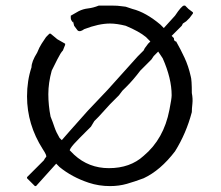

<svg xmlns="http://www.w3.org/2000/svg" viewBox="-20 -625 770 669"><path d="M371.1 -605.5Q390.6 -605.5 402.3 -603.5Q414.1 -601.6 418 -601.6L429.7 -597.7L441.4 -593.8Q488.3 -582 539.1 -539.1L550.8 -527.3L589.8 -570.3Q613.3 -605.5 621.1 -605.5H625L628.9 -601.6L636.7 -593.8L652.3 -582V-578.1L640.6 -562.5L628.9 -550.8L617.2 -543L613.3 -535.2L585.9 -507.8L578.1 -500L585.9 -492.2Q585.9 -480.5 593.8 -480.5Q609.4 -453.1 623 -423.8Q636.7 -394.5 644.5 -359.4Q648.4 -347.7 648.4 -300.8Q652.3 -281.2 650.4 -263.7Q648.4 -246.1 648.4 -234.4Q628.9 -160.2 589.8 -97.7Q539.1 -31.2 480.5 -3.9Q449.2 7.8 421.9 15.6Q394.5 23.4 363.3 23.4Q324.2 23.4 289.1 11.7Q230.5 -7.8 187.5 -43L175.8 -54.7L105.5 23.4H101.6L74.2 -3.9V-7.8L105.5 -39.1L132.8 -66.4Q136.7 -74.2 140.6 -78.1Q144.5 -82 128.9 -105.5Q74.2 -191.4 74.2 -289.1Q74.2 -343.8 89.8 -390.6Q89.8 -410.2 109.4 -441.4Q117.2 -460.9 125 -472.7Q132.8 -484.4 140.6 -496.1L152.3 -507.8H156.2L179.7 -488.3L207 -472.7V-468.8L199.2 -449.2Q191.4 -441.4 179.7 -418L160.2 -378.9Q148.4 -335.9 148.4 -296.9Q148.4 -277.3 150.4 -257.8Q152.3 -238.3 156.2 -218.8Q164.1 -199.2 169.9 -181.6Q175.8 -164.1 187.5 -144.5L195.3 -136.7L222.7 -168L285.2 -238.3L355.5 -312.5L460.9 -429.7L472.7 -441.4L480.5 -449.2L484.4 -457L496.1 -472.7L503.9 -480.5L488.3 -496.1Q464.8 -515.6 418 -535.2Q386.7 -543 363.3 -543Q324.2 -543 273.4 -523.4Q257.8 -511.7 250 -519.5L238.3 -535.2L234.4 -550.8V-546.9Q226.6 -554.7 226.6 -562.5V-570.3L253.9 -585.9Q269.5 -593.8 287.1 -595.7Q304.7 -597.7 324.2 -605.5ZM531.2 -445.3 515.6 -429.7 507.8 -418 492.2 -402.3 468.8 -378.9Q445.3 -347.7 421.9 -324.2L406.2 -308.6L394.5 -293L363.3 -261.7L324.2 -218.8L308.6 -203.1L296.9 -183.6L277.3 -164.1L257.8 -144.5Q234.4 -121.1 226.6 -109.4L222.7 -101.6L238.3 -85.9Q289.1 -39.1 359.4 -39.1Q433.6 -39.1 480.5 -82Q550.8 -140.6 570.3 -242.2Q578.1 -281.2 578.1 -293Q578.1 -351.6 546.9 -421.9Z"/></svg>

Font: 和音 by 宁静之雨，公众号njzyshare
Style: Regular
Weight: 400
Designer: Steve Matteson
Foundry: Ascender Corporation
Version: Version 6.00;June 8, 2018;FontCreator 11.0.0.2388 32-bit